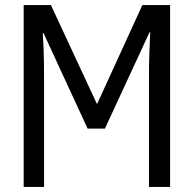

<svg xmlns="http://www.w3.org/2000/svg" viewBox="-20 -734 759 754"><path d="M73 0V-714H180L360 -327H362L539 -714H648V0H565V-431Q565 -483 566.5 -524Q568 -565 570 -607H567L392 -229H324L151 -604H148Q150 -573 151 -546.5Q152 -520 152.5 -491.5Q153 -463 153 -425V0Z"/></svg>

Font: Noto Sans ExtraCondensed
Style: Regular
Weight: 400
Width: 2
Designer: Monotype Design Team
Foundry: Monotype Imaging Inc.
Version: Version 2.013; ttfautohint (v1.8.4.7-5d5b)